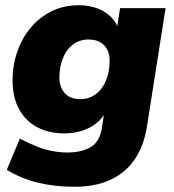

<svg xmlns="http://www.w3.org/2000/svg" viewBox="-20 -523 666 734"><path d="M265 191Q188 191 123.5 175Q59 159 6 126L56 7Q85 22 114.5 34.5Q144 47 175.5 53.5Q207 60 237 60Q292 60 326.5 39.5Q361 19 369 -31L380 -101L387 -100Q373 -71 348 -51.5Q323 -32 291.5 -22.5Q260 -13 227 -13Q167 -13 122.5 -36.5Q78 -60 53 -105.5Q28 -151 28 -216Q28 -274 46.5 -326.5Q65 -379 98.5 -418.5Q132 -458 178.5 -480.5Q225 -503 280 -503Q336 -503 376.5 -479.5Q417 -456 434 -411L427 -414L439 -492H613L542 -41Q531 32 496.5 84Q462 136 404 163.5Q346 191 265 191ZM287 -144Q322 -144 347.5 -164Q373 -184 386 -217Q399 -250 399 -289Q400 -326 379 -349Q358 -372 318 -372Q284 -372 258.5 -352.5Q233 -333 220 -299.5Q207 -266 207 -227Q207 -190 227.5 -167Q248 -144 287 -144Z"/></svg>

Font: Nunito Sans 12pt Black
Style: Italic
Weight: 900
Italic angle: -9°
Designer: Vernon Adams
Foundry: Vernon Adams
Version: Version 3.101;gftools[0.9.27]